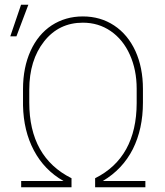

<svg xmlns="http://www.w3.org/2000/svg" viewBox="-20 -790 695 810"><path d="M381.3 0C381.3 0 593.3 0 593.3 0C593.3 0 593.3 -26.4 593.3 -26.4C593.3 -26.4 413.6 -26.4 413.6 -26.4C413.6 -26.4 413.6 -26.4 413.6 -26.4C469.7 -59.6 511.7 -104.5 540.5 -161.1C568.8 -217.8 583 -283.2 583 -357.4C583 -357.4 583 -415 583 -415C583 -415 583 -415 583 -415C583 -475.1 572.3 -528.3 551.3 -574.7C529.8 -621.1 500 -657.2 461.4 -682.6C422.9 -708 378.9 -720.7 329.6 -720.7C280.3 -720.7 236.8 -708 198.2 -683.1C159.7 -657.7 129.9 -621.6 108.9 -575.2C87.9 -528.8 77.1 -475.1 77.1 -414.6C77.1 -414.6 77.1 -345.2 77.1 -345.2C77.1 -345.2 77.1 -345.2 77.1 -345.2C78.6 -273.4 93.8 -210.4 123 -155.3C152.3 -100.1 193.8 -57.1 248 -26.4C248 -26.4 69.3 -26.4 69.3 -26.4C69.3 -26.4 69.3 0 69.3 0C69.3 0 281.7 0 281.7 0C281.7 0 281.7 -38.1 281.7 -38.1C281.7 -38.1 281.7 -38.1 281.7 -38.1C163.1 -97.2 103.5 -203.6 103.5 -357.4C103.5 -357.4 103.5 -411.1 103.5 -411.1C103.5 -411.1 103.5 -411.1 103.5 -411.1C103.5 -494.6 124.5 -562.5 166 -615.2C207.5 -668 262.2 -694.3 329.6 -694.3C329.6 -694.3 329.6 -694.3 329.6 -694.3C373.5 -694.3 412.6 -682.6 447.3 -658.7C481.9 -634.8 508.8 -601.6 527.8 -559.1C546.9 -516.6 556.6 -468.8 556.6 -415.5C556.6 -415.5 556.6 -355 556.6 -355C556.6 -355 556.6 -355 556.6 -355C556.2 -202.1 497.6 -96.2 381.3 -38.1C381.3 -38.1 381.3 0 381.3 0ZM23.4 -636.7C23.4 -636.7 49.3 -636.7 49.3 -636.7C49.3 -636.7 99.6 -770 99.6 -770C99.6 -770 68.8 -770 68.8 -770C68.8 -770 23.4 -636.7 23.4 -636.7Z"/></svg>

Font: WOX
Style: Regular
Weight: 500
Designer: Google
Foundry: ""
Version: ""